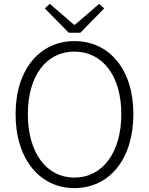

<svg xmlns="http://www.w3.org/2000/svg" viewBox="-20 -953 766 986"><path d="M333 -785H393L515 -910L489 -933L365 -826H360L236 -933L210 -910ZM362 13C540 13 665 -134 665 -367C665 -598 540 -742 362 -742C186 -742 60 -598 60 -367C60 -134 186 13 362 13ZM362 -41C218 -41 123 -169 123 -367C123 -564 218 -688 362 -688C506 -688 603 -564 603 -367C603 -169 506 -41 362 -41Z"/></svg>

Font: Spoqa Han Sans Neo Light
Style: Regular
Weight: 300
Designer: [Spoqa Han Sans Neo] Dong-huui Kim  Younghwa Kang  Yujin Lee  [Noto Sans] Ryoko NISHIZUKA  (kana & ideographs); Paul D. 
Foundry: Spoqa (http://www.spoqa-han-sans.com)
Version: Version 1.000